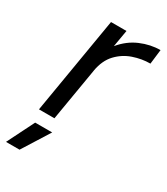

<svg xmlns="http://www.w3.org/2000/svg" viewBox="-203 -581 747 860"><g transform="rotate(30 170.0 -151.0)"><path d="M28 0 112 -500H192L177 -413Q215 -459 265.5 -480.5Q316 -502 367 -502L358 -427Q314 -427 270.5 -412Q227 -397 195.5 -363.5Q164 -330 154 -274V-273L108 0ZM-27 200 43 60H131L43 200Z"/></g></svg>

Font: Figtree
Style: Italic
Weight: 400
Italic angle: -9.5°
Foundry: Erik Kennedy
Version: Version 2.001; ttfautohint (v1.8.4.7-5d5b);gftools[0.9.27]